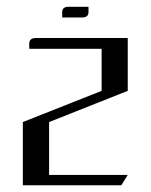

<svg xmlns="http://www.w3.org/2000/svg" viewBox="-20 -551 448 571"><path d="M165 -499V-515.1Q165 -530.8 184.1 -530.8H243.2V-515.1Q243.2 -499 224.1 -499ZM47.9 0V-188L282.2 -280.8V-405.8H66.9V-420.9Q66.9 -438 86.9 -438H359.9V-280.8L126 -188V-30.8H359.9L340.8 0Z"/></svg>

Font: Hhenum
Style: Regular
Weight: 400
Designer: T. Christopher White
Version: Version 1.0